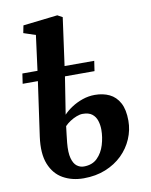

<svg xmlns="http://www.w3.org/2000/svg" viewBox="-90 -872 749 950"><g transform="rotate(-10 284.5 -397.5)"><path d="M219.5 -314.5Q235.5 -332 260.5 -348.5Q285.5 -365 315.8 -375.5Q346 -386 378 -386Q419 -386 451 -370.8Q483 -355.5 501.5 -321.5Q520 -287.5 520 -231.5Q520 -184.5 501.2 -140.8Q482.5 -97 447.8 -63Q413 -29 363.8 -9Q314.5 11 253.5 11Q195.5 11 150.5 -14.2Q105.5 -39.5 84.2 -92.8Q63 -146 74.5 -229.5L113 -502H36.5L44 -552.5H120L143 -728.5L83 -748.5L90.5 -786L264 -806L289 -792.5L256 -552.5H405L397.5 -502H249ZM302.5 -304Q288.5 -304 271.8 -297.5Q255 -291 239.2 -280.8Q223.5 -270.5 212 -258.5Q209.5 -237.5 207 -217Q204.5 -196.5 202.5 -176Q198 -127 205.8 -98.8Q213.5 -70.5 229.2 -58.5Q245 -46.5 264 -46.5Q306.5 -46.5 332 -71.8Q357.5 -97 369 -135Q380.5 -173 380.5 -210.5Q380.5 -235 373.5 -256.5Q366.5 -278 349.8 -291Q333 -304 302.5 -304Z"/></g></svg>

Font: Merriweather
Style: Bold Italic
Weight: 700
Italic angle: -7.8°
Version: Version 2.101